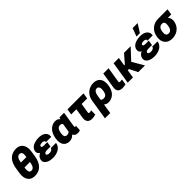

<svg xmlns="http://www.w3.org/2000/svg" viewBox="353 -2427 4275 4275"><g transform="rotate(-45 2490.5 -289.5)"><path d="M75 -299C67 -247 64 -201 71 -163C86 -64 146 10 278 10C458 10 551 -122 579 -296L597 -409C605 -460 608 -505 601 -543C586 -646 525 -721 393 -721C356 -721 321 -714 287 -701C174 -659 115 -553 93 -413ZM238 -279 240 -290H412L410 -279C397 -198 370 -129 300 -129C287 -129 276 -132 267 -137C231 -156 227 -210 238 -279ZM261 -424 263 -434C276 -515 301 -581 371 -581C442 -581 448 -516 435 -434L433 -424Z M615 -154C611 -128 613 -103 625 -83C658 -20 743 10 847 10C910 10 973 -7 1018 -32C1065 -58 1110 -102 1120 -168L1122 -181H956L954 -168C953 -162 950 -159 946 -153C930 -134 900 -121 860 -121C814 -121 778 -136 783 -166C788 -200 822 -210 875 -210H978L997 -330H894C847 -330 821 -342 825 -367C830 -397 864 -406 905 -406C949 -406 982 -393 977 -364L975 -351H1141L1143 -364C1147 -391 1144 -416 1134 -438C1105 -502 1032 -538 934 -538C898 -538 865 -535 834 -528C756 -511 675 -469 661 -378C653 -328 679 -295 715 -273C667 -253 625 -214 615 -154Z M1187 -250C1181 -213 1180 -179 1184 -147C1195 -60 1250 10 1364 10C1428 10 1473 -19 1509 -58C1526 -17 1562 10 1622 10C1652 10 1675 6 1699 -7L1705 -142L1687 -131H1683C1665 -131 1663 -147 1668 -180L1723 -528H1578L1564 -484C1542 -515 1507 -538 1452 -538C1417 -538 1384 -532 1354 -517C1262 -474 1207 -379 1188 -260ZM1353 -251 1354 -260C1366 -335 1396 -399 1465 -399C1503 -399 1519 -385 1530 -361L1501 -179C1500 -173 1501 -168 1500 -163C1483 -142 1460 -129 1421 -129C1354 -129 1342 -180 1353 -251Z M1809 -390H1973L1937 -164C1920 -56 1965 10 2077 10C2117 10 2147 2 2176 -7L2187 -10L2188 -142L2174 -137C2156 -131 2150 -130 2129 -130C2104 -130 2099 -139 2104 -169L2139 -390H2313L2335 -528H1831Z M2280 203H2446L2483 -31C2508 -6 2542 10 2593 10C2628 10 2661 3 2691 -11C2780 -51 2834 -138 2852 -251L2853 -261C2859 -301 2860 -337 2855 -371C2841 -466 2779 -538 2650 -538C2612 -538 2576 -532 2542 -518C2447 -481 2375 -397 2356 -278ZM2504 -161 2521 -269C2532 -338 2561 -399 2621 -399C2637 -399 2649 -396 2659 -389C2690 -368 2697 -321 2687 -260L2686 -251C2675 -180 2644 -129 2578 -129C2538 -129 2516 -141 2504 -161Z M2900 -155C2884 -51 2930 5 3038 5C3078 5 3107 -3 3139 -10L3159 -140L3126 -137C3119 -136 3112 -135 3104 -135C3070 -135 3064 -143 3069 -175L3126 -528H2959Z M3199 0H3365L3396 -195H3434L3531 0H3743L3583 -273L3820 -528H3610L3440 -330H3417L3449 -528H3283Z M3811 -154C3807 -128 3809 -103 3821 -83C3854 -20 3939 10 4043 10C4106 10 4169 -7 4214 -32C4261 -58 4306 -102 4316 -168L4318 -181H4152L4150 -168C4149 -162 4146 -159 4142 -153C4126 -134 4096 -121 4056 -121C4010 -121 3974 -136 3979 -166C3984 -200 4018 -210 4071 -210H4174L4193 -330H4090C4043 -330 4017 -342 4021 -367C4026 -397 4060 -406 4101 -406C4145 -406 4178 -393 4173 -364L4171 -351H4337L4339 -364C4343 -391 4340 -416 4330 -438C4301 -502 4228 -538 4130 -538C4094 -538 4061 -535 4030 -528C3952 -511 3871 -469 3857 -378C3849 -328 3875 -295 3911 -273C3863 -253 3821 -214 3811 -154ZM4064 -588H4171L4294 -782H4136Z M4382 -259C4376 -221 4375 -186 4382 -153C4401 -59 4472 10 4602 10C4642 10 4680 4 4714 -10C4807 -46 4877 -124 4895 -237L4896 -246C4899 -263 4899 -279 4897 -294C4891 -332 4876 -363 4854 -389H4959L4981 -528H4687C4525 -528 4409 -426 4384 -269ZM4548 -259 4549 -268C4560 -339 4595 -389 4665 -389C4731 -389 4744 -337 4733 -268L4732 -259C4721 -187 4691 -129 4624 -129C4551 -129 4536 -183 4548 -259Z"/></g></svg>

Font: Asimov Pro
Style: UltObl
Weight: 900
Designer: Google
Version: Version 2.000980; 2014